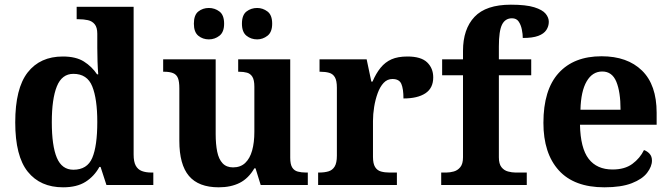

<svg xmlns="http://www.w3.org/2000/svg" viewBox="-20 -789 2864 819"><path d="M249 10Q152 10 98.5 -56.5Q45 -123 45 -267Q45 -412 98 -480Q151 -548 248 -548Q304 -548 338 -526.5Q372 -505 394 -472H399Q397 -496 396 -527Q395 -558 395 -585V-645Q395 -672 384 -685.5Q373 -699 355 -703Q337 -707 315 -707H307V-760H550V-130Q550 -99 559 -82.5Q568 -66 585 -59.5Q602 -53 626 -53H634V0H434L409 -77H404Q382 -37 345 -13.5Q308 10 249 10ZM293 -65Q352 -65 373.5 -115.5Q395 -166 395 -269Q395 -367 373.5 -420.5Q352 -474 293 -474Q244 -474 222.5 -420.5Q201 -367 201 -268Q201 -167 222.5 -116Q244 -65 293 -65Z M913 10Q827 10 786 -38.5Q745 -87 745 -188V-412Q745 -441 739 -456Q733 -471 718.5 -477Q704 -483 680 -483H676V-536H900V-217Q900 -174 906.5 -142Q913 -110 929.5 -92.5Q946 -75 974 -75Q1006 -75 1026 -94Q1046 -113 1055.5 -147Q1065 -181 1065 -227V-419Q1065 -448 1056.5 -461.5Q1048 -475 1033.5 -479Q1019 -483 999 -483H996V-536H1218V-116Q1218 -88 1226.5 -74.5Q1235 -61 1250.5 -57Q1266 -53 1285 -53H1293V0H1092L1070 -71H1065Q1040 -28 1002.5 -9Q965 10 913 10ZM1077 -621Q1051 -621 1031.5 -636.5Q1012 -652 1012 -688Q1012 -725 1031.5 -740Q1051 -755 1077 -755Q1101 -755 1121 -740Q1141 -725 1141 -688Q1141 -652 1121 -636.5Q1101 -621 1077 -621ZM871 -621Q845 -621 826 -636.5Q807 -652 807 -688Q807 -725 826 -740Q845 -755 871 -755Q896 -755 916 -740Q936 -725 936 -688Q936 -652 916 -636.5Q896 -621 871 -621Z M1337 0V-53H1341Q1364 -53 1381 -58Q1398 -63 1407.5 -78.5Q1417 -94 1417 -125V-415Q1417 -445 1408.5 -459.5Q1400 -474 1384 -478.5Q1368 -483 1346 -483H1343V-536H1544L1564 -441H1569Q1584 -476 1603.5 -500Q1623 -524 1650 -536Q1677 -548 1718 -548Q1776 -548 1802 -523Q1828 -498 1828 -459Q1828 -413 1794.5 -391Q1761 -369 1701 -369Q1701 -410 1692 -431Q1683 -452 1654 -452Q1632 -452 1616.5 -435.5Q1601 -419 1591 -391.5Q1581 -364 1576 -333Q1571 -302 1571 -273V-120Q1571 -91 1580 -76.5Q1589 -62 1605 -57.5Q1621 -53 1641 -53H1673V0Z M1862 0V-53H1884Q1899 -53 1915.5 -57.5Q1932 -62 1943.5 -76Q1955 -90 1955 -118V-468H1866V-536H1955V-572Q1955 -665 2004 -717Q2053 -769 2159 -769Q2224 -769 2259 -758Q2294 -747 2307.5 -730.5Q2321 -714 2321 -696Q2321 -677 2310.5 -661Q2300 -645 2276 -636Q2252 -627 2210 -627Q2210 -643 2206 -663Q2202 -683 2192.5 -697Q2183 -711 2164 -711Q2135 -711 2121.5 -684Q2108 -657 2108 -591V-536H2246V-468H2108V-118Q2108 -90 2119 -76Q2130 -62 2147 -57.5Q2164 -53 2179 -53H2227V0Z M2558 10Q2429 10 2363.5 -62.5Q2298 -135 2298 -265Q2298 -406 2363 -477.5Q2428 -549 2546 -549Q2656 -549 2718.5 -488Q2781 -427 2781 -308V-257H2454Q2456 -157 2491 -111.5Q2526 -66 2593 -66Q2645 -66 2677.5 -90Q2710 -114 2727 -149Q2741 -144 2751 -133Q2761 -122 2761 -104Q2761 -79 2740.5 -52Q2720 -25 2675 -7.5Q2630 10 2558 10ZM2627 -321Q2627 -397 2609 -440.5Q2591 -484 2549 -484Q2507 -484 2482.5 -442Q2458 -400 2456 -321Z"/></svg>

Font: Noto Rashi Hebrew
Style: Bold
Weight: 700
Version: Version 1.006